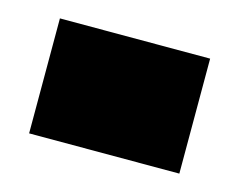

<svg xmlns="http://www.w3.org/2000/svg" viewBox="-45 -653 400 321"><g transform="rotate(15 155.0 -492.5)"><path d="M25 -592H285V-393H25Z"/></g></svg>

Font: Noto Serif Hebrew Black
Style: Regular
Weight: 900
Designer: Monotype Design Team
Foundry: Monotype Imaging Inc.
Version: Version 1.000